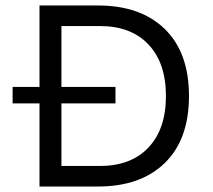

<svg xmlns="http://www.w3.org/2000/svg" viewBox="-20 -680 777 700"><path d="M337 -660Q493 -660 581 -574Q669 -488 669 -330Q669 -172 581 -86Q493 0 337 0H124V-303H26V-363H124V-660ZM345 -75Q458 -75 521.5 -142.5Q585 -210 585 -330Q585 -450 521.5 -517.5Q458 -585 345 -585H204V-363H401V-303H204V-75Z"/></svg>

Font: Work Sans
Style: Regular
Weight: 400
Designer: Wei Huang
Foundry: Wei Huang
Version: Version 1.032;PS 001.032;hotconv 1.0.70;makeotf.lib2.5.58329